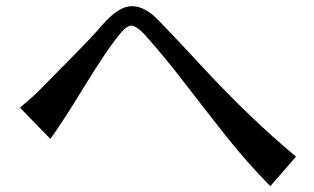

<svg xmlns="http://www.w3.org/2000/svg" viewBox="-20 -643 1040 635"><path d="M45.9 -287.1Q86.9 -320.3 118.7 -353Q150.4 -385.7 217.8 -453.6Q285.2 -521.5 319.3 -561.5Q372.1 -622.1 415.5 -622.6Q459 -623 504.9 -575.2Q580.1 -497.1 647.5 -423.8Q807.6 -251 959 -125L874 -27.3Q795.9 -106.4 726.1 -194.8Q656.2 -283.2 589.8 -369.6Q523.4 -456.1 457 -530.3Q429.7 -558.6 413.6 -558.1Q397.5 -557.6 372.1 -525.4Q331.1 -474.6 255.9 -352.1Q180.7 -229.5 146.5 -183.6Z"/></svg>

Font: GenEi LateGo v2
Style: Medium
Weight: 500
Designer: o_tamon (Modified)
Foundry: o_tamon / Adobe Systems Incorporated / FONT 910 / Philipp H. Poll
Version: Version 2.1;Original Version 1.004